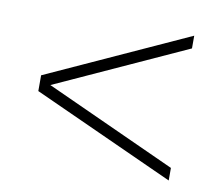

<svg xmlns="http://www.w3.org/2000/svg" viewBox="-58 -680 676 587"><g transform="rotate(10 280.0 -387.0)"><path d="M60 -363V-412L500 -612.5V-573L93 -387.5L500 -202V-163Z"/></g></svg>

Font: Bodoni* 06pt
Style: Regular
Weight: 400
Version: Version 2.3